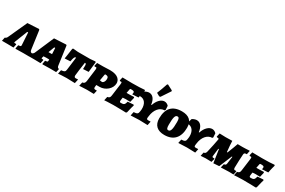

<svg xmlns="http://www.w3.org/2000/svg" viewBox="126 -2108 5073 3421"><g transform="rotate(30 2662.5 -397.5)"><path d="M287 4C287 4 368 1 447 1C494 1 566 2 566 2L580 -64L575 -73C551 -75 540 -90 535 -124C525 -190 483 -500 483 -500L471 -511L239 -499L63 -112C54 -91 38 -77 19 -72L4 1H115C164 1 242 3 242 3L257 -68L251 -76H233C214 -76 210 -77 210 -85C210 -90 212 -95 214 -103L315 -361H334L349 -111V-106C349 -80 345 -81 295 -75L281 -3Z M1094 -125 1042 -502 1030 -513 786 -500 618 -111C609 -91 593 -77 576 -72L562 1H672C721 1 799 3 799 3L814 -67L807 -76H788C777 -76 772 -78 772 -85C772 -89 773 -94 776 -103L783 -129C780 -129 831 -132 844 -132L901 -131L900 -110C900 -105 899 -102 899 -99C899 -83 892 -80 847 -75L834 -3L840 4C840 4 922 1 1001 1C1048 1 1119 2 1119 2L1135 -64L1129 -73C1110 -76 1098 -89 1094 -125ZM823 -238 870 -363H890L896 -239C878 -238 871 -238 859 -238Z M1299 -399 1265 -131C1260 -89 1243 -76 1178 -71L1162 8C1162 8 1281 0 1335 0C1383 0 1506 5 1506 5L1523 -75L1519 -80C1519 -80 1497 -77 1478 -77C1454 -77 1443 -88 1443 -116C1443 -144 1469 -319 1480 -399C1503 -399 1509 -389 1509 -349C1509 -333 1508 -312 1507 -285L1619 -291C1619 -291 1630 -405 1642 -501L1632 -513L1528 -504H1274L1174 -513L1161 -501C1149 -408 1129 -285 1129 -285L1243 -291C1259 -375 1267 -399 1299 -399Z M1670 -504 1654 -438 1661 -428C1661 -428 1678 -429 1691 -429C1701 -429 1706 -423 1706 -405C1706 -400 1706 -394 1705 -387L1673 -137C1667 -94 1652 -77 1614 -71L1597 7C1597 8 1717 0 1753 0C1789 0 1895 3 1895 3L1912 -69C1911 -72 1909 -73 1908 -76C1908 -76 1895 -75 1885 -75C1858 -75 1849 -84 1849 -108C1849 -115 1850 -123 1851 -133L1854 -157H1922C2039 -157 2153 -251 2153 -364C2153 -420 2116 -509 1936 -509C1936 -509 1829 -504 1790 -504ZM1916 -254 1868 -261C1875 -306 1883 -348 1889 -383C1892 -399 1894 -401 1903 -401C1947 -401 1966 -385 1966 -347C1966 -304 1953 -268 1916 -254Z M2365 -127C2365 -143 2372 -181 2374 -197C2389 -198 2412 -201 2435 -201C2470 -201 2528 -199 2528 -199L2551 -296L2542 -309C2542 -309 2478 -305 2455 -305H2391L2406 -382C2409 -397 2413 -401 2431 -401C2481 -401 2497 -394 2497 -368C2497 -356 2490 -333 2490 -333L2617 -340C2629 -414 2655 -500 2655 -500L2645 -514C2600 -508 2489 -504 2393 -504C2315 -504 2191 -507 2191 -507L2175 -440L2185 -428C2185 -428 2196 -429 2205 -429C2217 -429 2222 -424 2222 -407C2222 -402 2222 -395 2221 -387L2188 -139C2183 -92 2169 -77 2129 -70L2112 8C2112 8 2207 0 2295 0C2428 0 2555 5 2555 5L2571 -8C2589 -97 2614 -174 2614 -174L2604 -187L2487 -179C2470 -112 2454 -99 2395 -99C2373 -99 2365 -104 2365 -127Z M2949 -546 3072 -731 3066 -747 2956 -804 2941 -796C2917 -722 2890 -649 2861 -578L2925 -542ZM3141 -472C3115 -500 3085 -512 3056 -512C2989 -512 2921 -447 2886 -341H2876C2864 -448 2814 -511 2741 -511C2713 -511 2682 -501 2648 -481L2621 -392L2628 -374C2721 -376 2776 -302 2771 -183L2765 -137C2759 -88 2742 -75 2671 -71L2655 7C2731 3 2801 0 2830 0C2870 0 2955 2 3002 5L3018 -71L3015 -76C2994 -75 2982 -74 2973 -74C2945 -74 2936 -80 2936 -102C2936 -106 2936 -111 2937 -117L2941 -147C2957 -281 3036 -375 3134 -374L3146 -391Z M3345 9C3537 9 3636 -105 3636 -307C3636 -447 3556 -514 3412 -514C3217 -514 3121 -406 3121 -204C3121 -62 3204 9 3345 9ZM3366 -99C3337 -99 3326 -121 3326 -191C3326 -341 3342 -396 3388 -396C3418 -396 3430 -374 3430 -304C3430 -154 3414 -99 3366 -99Z M4121 -472C4095 -500 4065 -512 4036 -512C3969 -512 3901 -447 3866 -341H3856C3844 -448 3794 -511 3721 -511C3693 -511 3662 -501 3628 -481L3601 -392L3608 -374C3701 -376 3756 -302 3751 -183L3745 -137C3739 -88 3722 -75 3651 -71L3635 7C3711 3 3781 0 3810 0C3850 0 3935 2 3982 5L3998 -71L3995 -76C3974 -75 3962 -74 3953 -74C3925 -74 3916 -80 3916 -102C3916 -106 3916 -111 3917 -117L3921 -147C3937 -281 4016 -375 4114 -374L4126 -391Z M4357 8 4474 0C4522 -118 4558 -199 4582 -260H4594C4587 -211 4577 -135 4573 -109C4570 -84 4558 -74 4528 -71L4509 6C4516 4 4630 0 4678 0C4717 1 4752 2 4768 2L4784 -70C4783 -72 4783 -73 4778 -77C4773 -77 4763 -76 4754 -76C4733 -76 4725 -88 4725 -123C4725 -129 4726 -135 4726 -142C4728 -208 4731 -339 4737 -391C4741 -423 4749 -429 4793 -430L4809 -506L4802 -509C4776 -507 4749 -506 4728 -505C4706 -503 4684 -503 4662 -503C4630 -503 4597 -504 4562 -504C4546 -456 4513 -369 4479 -285H4467C4457 -373 4451 -455 4450 -507C4412 -506 4349 -504 4313 -504C4292 -504 4238 -506 4189 -508L4172 -434L4179 -427C4217 -423 4222 -421 4222 -407C4222 -393 4172 -154 4162 -120C4154 -87 4140 -73 4111 -70L4095 6C4095 5 4177 0 4195 0C4214 0 4275 2 4316 3L4335 -69C4333 -72 4331 -74 4328 -76C4322 -76 4313 -75 4309 -75C4293 -75 4285 -82 4285 -96C4285 -103 4296 -191 4305 -260H4317C4320 -235 4333 -161 4357 8Z M5035 -127C5035 -143 5042 -181 5044 -197C5059 -198 5082 -201 5105 -201C5140 -201 5198 -199 5198 -199L5221 -296L5212 -309C5212 -309 5148 -305 5125 -305H5061L5076 -382C5079 -397 5083 -401 5101 -401C5151 -401 5167 -394 5167 -368C5167 -356 5160 -333 5160 -333L5287 -340C5299 -414 5325 -500 5325 -500L5315 -514C5270 -508 5159 -504 5063 -504C4985 -504 4861 -507 4861 -507L4845 -440L4855 -428C4855 -428 4866 -429 4875 -429C4887 -429 4892 -424 4892 -407C4892 -402 4892 -395 4891 -387L4858 -139C4853 -92 4839 -77 4799 -70L4782 8C4782 8 4877 0 4965 0C5098 0 5225 5 5225 5L5241 -8C5259 -97 5284 -174 5284 -174L5274 -187L5157 -179C5140 -112 5124 -99 5065 -99C5043 -99 5035 -104 5035 -127Z"/></g></svg>

Font: Alegreya SC Black
Style: Italic
Weight: 900
Italic angle: -7°
Designer: Juan Pablo del Peral
Foundry: Huerta Tipografica
Version: Version 2.007;PS 002.007;hotconv 1.0.88;makeotf.lib2.5.64775